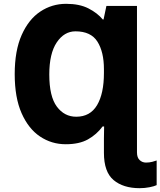

<svg xmlns="http://www.w3.org/2000/svg" viewBox="-20 -745 840 1005"><path d="M326 -725Q396 -725 443 -701Q490 -677 518 -643H522L537 -714H697V53Q697 80 711 93Q725 106 744 106Q762 106 777 102Q792 98 800 95V224Q788 230 763 235Q738 240 711 240Q625 240 574.5 197.5Q524 155 524 55V42Q524 6 524 -19Q524 -44 525 -83H517Q486 -41 440.5 -15.5Q395 10 324 10Q250 10 189.5 -30.5Q129 -71 93 -152.5Q57 -234 57 -357Q57 -480 93.5 -562Q130 -644 191 -684.5Q252 -725 326 -725ZM375 -581Q316 -581 277 -523Q238 -465 238 -355Q238 -240 277.5 -187Q317 -134 379 -134Q452 -134 488 -194.5Q524 -255 524 -363V-383Q524 -473 490 -527Q456 -581 375 -581Z"/></svg>

Font: Noto Sans ExtraBold
Style: Regular
Weight: 800
Designer: Monotype Design Team
Foundry: Monotype Imaging Inc.
Version: Version 2.007